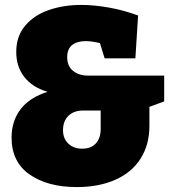

<svg xmlns="http://www.w3.org/2000/svg" viewBox="-20 -745 693 780"><path d="M647 -438V-333L587 -311V-234Q587 -157 551 -100.5Q515 -44 448 -14.5Q381 15 292 15Q174 15 100.5 -36Q27 -87 27 -186Q27 -253 63.5 -301Q100 -349 173 -372Q112 -390 79 -432Q46 -474 46 -534Q46 -598 82.5 -641Q119 -684 179 -704.5Q239 -725 310 -725Q363 -725 424 -714Q485 -703 541 -682L530 -508H405L386 -570Q351 -578 329 -578Q293 -578 273 -562Q253 -546 253 -513Q253 -476 277 -457Q301 -438 335 -438ZM389 -221V-296H318Q280 -296 258 -274.5Q236 -253 236 -216Q236 -182 257.5 -161.5Q279 -141 314 -141Q350 -141 369.5 -162.5Q389 -184 389 -221Z"/></svg>

Font: Bitter Pro Black
Style: Regular
Weight: 900
Designer: Sol Matas, and Bitter project Authors
Foundry: Sol Matas
Version: Version 1.010